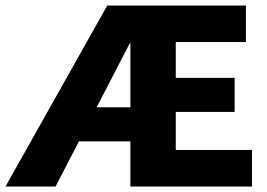

<svg xmlns="http://www.w3.org/2000/svg" viewBox="-37 -678 969 698"><path d="M-17 0 353 -658H506L165 0ZM197 -164 216 -288H499V-164ZM570 -271V-395H816V-271ZM437 0V-658H857V-525H602V-133H879V0Z"/></svg>

Font: Ysabeau Infant Black
Style: Regular
Weight: 900
Designer: Christian Thalmann (Catharsis Fonts)
Version: Version 2.001;gftools[0.9.30]; featfreeze: ss01,ss02,lnum